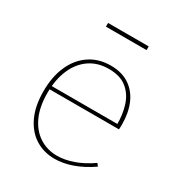

<svg xmlns="http://www.w3.org/2000/svg" viewBox="-168 -818 881 941"><g transform="rotate(30 273.0 -348.0)"><path d="M276 6Q215 6 167 -24Q119 -54 91.5 -112.5Q64 -171 64 -254Q64 -337 91.5 -398.5Q119 -460 169.5 -494Q220 -528 288 -528Q351 -528 393.5 -499.5Q436 -471 457.5 -421Q479 -371 479 -305Q479 -300 479 -294Q479 -288 478 -277H73V-296H467L458 -290Q459 -349 443 -399Q427 -449 389.5 -479Q352 -509 288 -509Q225 -509 179.5 -477.5Q134 -446 109.5 -389Q85 -332 85 -256Q85 -178 110 -124Q135 -70 179 -41.5Q223 -13 279 -13Q322 -13 370.5 -30Q419 -47 469 -82L480 -67Q426 -30 374.5 -12Q323 6 276 6ZM401 -702V-681H171V-702Z"/></g></svg>

Font: Bitter Thin
Style: Regular
Weight: 100
Designer: Sol Matas, and Bitter project Authors
Foundry: Sol Matas
Version: Version 2.002